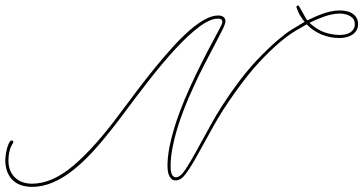

<svg xmlns="http://www.w3.org/2000/svg" viewBox="-253 -659 1363 720"><path d="M-210.9 10.4Q-223.3 -4.6 -228.2 -22.1Q-233.1 -39.7 -233.1 -57.9Q-233.1 -65.8 -231.4 -78.1Q-229.8 -90.5 -226.6 -102.5Q-223.3 -114.6 -218.8 -123.4Q-214.2 -132.2 -209 -132.2Q-203.1 -132.2 -203.1 -125.7Q-203.1 -123.7 -203.8 -123Q-212.9 -110 -217.1 -93.1Q-221.4 -76.2 -221.4 -57.9Q-221.4 -34.5 -213.9 -17.9Q-206.4 -1.3 -194 9.4Q-181.6 20.2 -165.7 25.1Q-149.7 29.9 -132.8 29.9Q-57.9 29.9 22.1 -37.8Q102.2 -105.5 197.3 -234.4Q229.8 -278 263.3 -322.3Q296.9 -366.5 330.1 -407.2Q363.3 -447.9 395.5 -483.4Q427.7 -518.9 457.7 -544.9Q487.6 -571 515 -585.9Q542.3 -600.9 565.1 -600.9Q577.5 -600.9 585 -595.4Q592.4 -589.8 592.4 -578.8Q592.4 -570.3 581.1 -547.2Q569.7 -524.1 552.1 -490.9Q534.5 -457.7 513 -416.3Q491.5 -375 471.4 -330.1Q454.4 -293.6 439.1 -254.9Q423.8 -216.1 412.1 -178.1Q400.4 -140 393.6 -103.5Q386.7 -67.1 386.7 -35.2Q386.7 -28.6 387.4 -21.5Q388 -14.3 390.3 -8.1Q392.6 -2 396.5 2Q400.4 5.9 406.2 5.9Q422.5 5.9 441.1 -21.5Q459.6 -48.8 484 -93.8Q508.5 -138.7 541 -197.3Q573.6 -255.9 617.8 -318.4Q666 -386.7 709.6 -432.6Q753.3 -478.5 786.5 -506.8Q819.7 -535.2 840.5 -547.9Q861.3 -560.5 863.9 -561.8Q865.2 -563.2 872.1 -567.1Q878.9 -571 889.3 -576.8Q872.4 -598.3 865.9 -613.6Q859.4 -628.9 858.7 -631.5V-632.8Q858.7 -634.8 860.4 -636.7Q862 -638.7 865.2 -638.7Q866.5 -638.7 871.1 -631.2Q875.7 -623.7 880.9 -613.9Q886.1 -604.2 891.3 -595.1Q896.5 -585.9 899.7 -582.7Q912.1 -588.5 926.4 -595.1Q940.8 -601.6 956.1 -607.1Q971.4 -612.6 987.6 -616.2Q1003.9 -619.8 1020.8 -619.8Q1054 -619.8 1071.9 -605.8Q1089.8 -591.8 1089.8 -569Q1089.8 -554 1083 -543.9Q1076.2 -533.9 1066.1 -527.7Q1056 -521.5 1043.9 -518.9Q1031.9 -516.3 1021.5 -516.3Q985 -516.3 952.8 -529.6Q920.6 -543 897.1 -567.7Q879.6 -557.9 853.8 -542.6Q828.1 -527.3 794.6 -499Q761.1 -470.7 719.1 -425.8Q677.1 -380.9 627.6 -311.2Q580.1 -244.8 546.9 -184.9Q513.7 -125 488.9 -80.1Q464.2 -35.2 445 -8.8Q425.8 17.6 406.2 17.6Q395.2 17.6 389 11.1Q382.8 4.6 379.6 -4.6Q376.3 -13.7 375.7 -24.1Q375 -34.5 375 -42.3Q376.3 -86.6 388.7 -136.1Q401 -185.5 419.6 -235.7Q438.2 -285.8 460.6 -334.6Q483.1 -383.5 504.6 -426.1Q526 -468.8 544.6 -502.9Q563.2 -537.1 574.2 -558.6Q580.7 -569.7 580.7 -577.5Q580.7 -589.2 565.1 -589.2Q534.5 -589.2 492.8 -557.6Q451.2 -526 404 -474.6Q356.8 -423.2 306.3 -358.7Q255.9 -294.3 207 -227.9Q158.9 -163.4 115.2 -113Q71.6 -62.5 29.9 -28Q-11.7 6.5 -52.1 24.1Q-92.4 41.7 -132.8 41.7Q-156.2 41.7 -176.4 34.5Q-196.6 27.3 -210.9 10.4ZM1021.5 -528Q1031.2 -528 1041.3 -529.9Q1051.4 -531.9 1059.6 -536.8Q1067.7 -541.7 1072.6 -549.5Q1077.5 -557.3 1077.5 -569Q1077.5 -587.9 1060.9 -598Q1044.3 -608.1 1020.8 -608.1Q1005.9 -608.1 990.9 -604.8Q975.9 -601.6 961.3 -596.4Q946.6 -591.1 932.9 -585.3Q919.3 -579.4 907.6 -573.6Q933.6 -548.8 962.2 -538.4Q990.9 -528 1021.5 -528Z"/></svg>

Font: League Script
Style: League Script
Weight: 400
Foundry: Haley Fiege
Version: Version 1.001